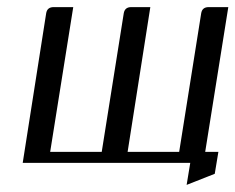

<svg xmlns="http://www.w3.org/2000/svg" viewBox="-20 -458 662 540"><path d="M43.9 0 109.9 -420.9Q112.8 -438 130.9 -438H186L121.1 -30.8H266.1L328.1 -420.9Q331.1 -438 349.1 -438H402.8L338.9 -30.8H483.9L545.9 -420.9Q548.8 -438 566.9 -438H622.1L557.1 -30.8H594.2L584 30.8L504.9 62L515.1 0Z"/></svg>

Font: Hhenum
Style: Italic
Weight: 400
Designer: T. Christopher White
Version: Version 1.0